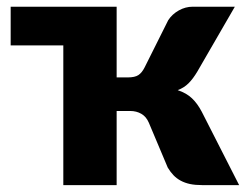

<svg xmlns="http://www.w3.org/2000/svg" viewBox="-20 -538 718 558"><path d="M675 0H568Q547.5 0 532.2 -3.2Q517 -6.5 505 -13Q493 -19.5 484 -29Q475 -38.5 467.5 -51L412.5 -181.5Q405 -199 390.8 -207.2Q376.5 -215.5 358 -215.5H319V0H164V-406H11V-518.5H319V-313H351Q372 -313 382.2 -319.8Q392.5 -326.5 400.5 -342.5L469 -479.5Q480.5 -497 499.8 -507.8Q519 -518.5 540 -518.5H662.5L553.5 -330Q541 -309 528 -296Q515 -283 496.5 -276Q522 -267.5 538 -252.2Q554 -237 566.5 -213Z"/></svg>

Font: Lato
Style: Regular
Weight: 900
Designer: Lukasz Dziedzic with Adam Twardoch and Botio Nikoltchev
Foundry: tyPoland Lukasz Dziedzic
Version: Version 2.010; 2014-09-01; http://www.latofonts.com/; ttfaut